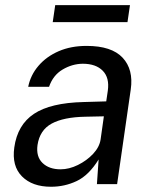

<svg xmlns="http://www.w3.org/2000/svg" viewBox="-20 -702 588 732"><path d="M174.5 10Q103 10 63.8 -29.5Q24.5 -69 34.5 -140Q46.5 -226 109.5 -268Q172.5 -310 299 -313L385 -315.5L391 -356Q398 -405.5 371.8 -432.2Q345.5 -459 295.5 -459Q255 -458.5 218.5 -436.8Q182 -415 167 -371H87.5Q96.5 -416 126.8 -451.2Q157 -486.5 203.8 -506.8Q250.5 -527 310 -527Q405.5 -527 447.5 -482Q489.5 -437 478.5 -361L426.5 0H349.5L356 -94Q318.5 -33.5 272.5 -11.8Q226.5 10 174.5 10ZM211 -56.5Q243.5 -56.5 277 -73Q310.5 -89.5 334.8 -115.2Q359 -141 363.5 -170L376 -258.5L305.5 -257Q222.5 -255.5 177 -230.8Q131.5 -206 123 -149Q117 -105 142 -80.8Q167 -56.5 211 -56.5ZM181 -617.5 190.5 -682.5H475.5L466 -617.5Z"/></svg>

Font: Public Sans
Style: Italic
Weight: 400
Italic angle: -8°
Designer: The Public Sans project authors (U.S. Web Design System). Libre Franklin designed by Pablo Impallari and Rodrigo Fuenzal
Version: Version 1.008; ttfautohint (v1.8.1) -l 8 -r 50 -G 200 -x 14 